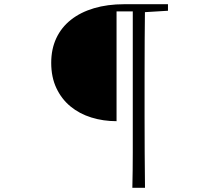

<svg xmlns="http://www.w3.org/2000/svg" viewBox="-20 -754 1040 911"><path d="M533 -179Q470 -179 413.5 -196.5Q357 -214 314.5 -249Q272 -284 247.5 -336Q223 -388 223 -456Q223 -521 247 -572.5Q271 -624 316.5 -660Q362 -696 426 -715Q490 -734 569 -734H637V-700H533ZM608 137Q610 54 610 -30.5Q610 -115 610 -200V-734H668Q667 -651 666.5 -566Q666 -481 666 -395V-201Q666 -116 666.5 -31Q667 54 668 137ZM637 -695V-734H777V-703L646 -695Z"/></svg>

Font: Noto Serif KR ExtraLight
Style: Regular
Weight: 200
Designer: Ryoko NISHIZUKA 西塚涼子 (kana & ideographs); Frank Grießhammer (Latin, Greek & Cyrillic); Wenlong ZHANG 张文龙 (bopomofo); San
Foundry: Adobe
Version: Version 2.002-H1;hotconv 1.1.0;makeotfexe 2.6.0